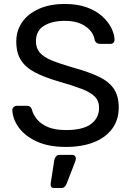

<svg xmlns="http://www.w3.org/2000/svg" viewBox="-20 -730 662 967"><path d="M312 10Q225 10 166 -17Q107 -44 75.5 -86.5Q44 -129 42 -176Q42 -184 48.5 -190.5Q55 -197 64 -197H115Q127 -197 133 -191Q139 -185 141 -177Q147 -153 166 -129.5Q185 -106 220.5 -90.5Q256 -75 312 -75Q398 -75 438.5 -105.5Q479 -136 479 -187Q479 -222 457.5 -243.5Q436 -265 392 -282Q348 -299 278 -319Q205 -340 157 -365Q109 -390 85.5 -427Q62 -464 62 -521Q62 -575 91 -617.5Q120 -660 175 -685Q230 -710 307 -710Q369 -710 415.5 -693.5Q462 -677 493 -649.5Q524 -622 540 -590.5Q556 -559 557 -529Q557 -522 552 -515.5Q547 -509 536 -509H483Q476 -509 468.5 -513Q461 -517 457 -528Q451 -569 411 -597Q371 -625 307 -625Q242 -625 201.5 -600Q161 -575 161 -522Q161 -488 180 -465.5Q199 -443 240 -426Q281 -409 347 -390Q427 -368 478 -343.5Q529 -319 553.5 -282.5Q578 -246 578 -189Q578 -126 545 -81.5Q512 -37 452.5 -13.5Q393 10 312 10ZM251 217Q242 217 238 211Q234 205 235 196L253 79Q255 67 261.5 58.5Q268 50 281 50H346Q353 50 357.5 55.5Q362 61 362 67Q362 75 359 83L316 194Q312 204 306 210.5Q300 217 287 217Z"/></svg>

Font: DVN-Rubik
Style: Regular
Weight: 400
Designer: Hubert and Fischer
Foundry: Hubert & Fischer
Version: Version 2.102